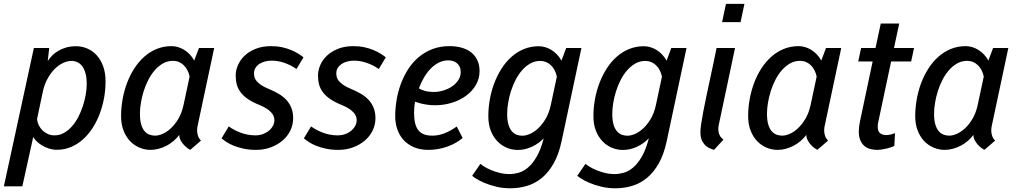

<svg xmlns="http://www.w3.org/2000/svg" viewBox="-39 -782 5381 1015"><path d="M79.1 203.1H-18.6L140.1 -528.3H221.2L213.4 -459.5Q222.7 -473.6 236.3 -487.8Q250 -502 268.6 -512.9Q287.1 -523.9 310.5 -530.8Q334 -537.6 363.3 -537.6Q393.6 -537.6 421.6 -525.9Q449.7 -514.2 471.4 -490.7Q493.2 -467.3 506.1 -432.4Q519 -397.5 519 -350.6Q519 -307.1 511 -263.4Q502.9 -219.7 487.8 -179.7Q472.7 -139.6 450.4 -105.2Q428.2 -70.8 399.7 -45.2Q371.1 -19.5 336.4 -4.9Q301.8 9.8 262.2 9.8Q239.3 9.8 218.8 2.9Q198.2 -3.9 181.6 -14.2Q165 -24.4 153.3 -36.4Q141.6 -48.3 136.7 -58.1ZM249 -66.4Q276.4 -66.4 299.6 -79.6Q322.8 -92.8 341.8 -114.5Q360.8 -136.2 375.2 -164.3Q389.6 -192.4 399.4 -222.4Q409.2 -252.4 414.3 -282.2Q419.4 -312 419.4 -336.9Q419.4 -371.6 412.8 -395Q406.2 -418.5 395 -432.9Q383.8 -447.3 369.1 -453.6Q354.5 -460 338.9 -460Q316.4 -460 293 -448.5Q269.5 -437 249 -416.3Q228.5 -395.5 212.4 -366Q196.3 -336.4 188 -300.3L156.7 -151.9Q158.7 -134.3 166.5 -118.9Q174.3 -103.5 186.8 -91.8Q199.2 -80.1 215.1 -73.2Q231 -66.4 249 -66.4Z M876 -460.4Q847.2 -460.4 823.2 -447Q799.3 -433.6 779.8 -411.4Q760.3 -389.2 745.4 -360.4Q730.5 -331.5 720.7 -300.5Q710.9 -269.5 705.8 -238.5Q700.7 -207.5 700.7 -181.6Q700.7 -147 707.3 -124.5Q713.9 -102.1 725.1 -88.9Q736.3 -75.7 751 -70.3Q765.6 -64.9 781.2 -64.9Q798.3 -64.9 820.3 -74.2Q842.3 -83.5 864 -103.5Q885.7 -123.5 904.1 -154.3Q922.4 -185.1 931.6 -228.5L963.4 -377.4Q959.5 -395.5 951.7 -410.9Q943.8 -426.3 932.4 -437.3Q920.9 -448.2 906.5 -454.3Q892.1 -460.4 876 -460.4ZM601.1 -168Q601.1 -212.4 609.1 -257.3Q617.2 -302.2 632.6 -343.3Q647.9 -384.3 670.9 -419.9Q693.8 -455.6 723.4 -481.9Q752.9 -508.3 789.3 -523.2Q825.7 -538.1 867.7 -538.1Q884.3 -538.1 901.4 -533.2Q918.5 -528.3 934.1 -518.8Q949.7 -509.3 963.6 -494.9Q977.5 -480.5 987.8 -461.9L1012.7 -528.3H1093.3L1006.3 -119.6Q1004.9 -112.8 1003.9 -106.2Q1002.9 -99.6 1002.9 -92.8Q1002.9 -78.1 1007.6 -64.2Q1012.2 -50.3 1023.4 -38.6L967.3 9.8Q961.4 7.8 951.7 0.7Q941.9 -6.3 932.1 -17.1Q922.4 -27.8 915.5 -41Q908.7 -54.2 908.7 -68.8Q895.5 -51.3 878.4 -36.6Q861.3 -22 841.6 -11.7Q821.8 -1.5 800.3 4.4Q778.8 10.3 756.8 10.3Q726.6 10.3 698.5 -1.5Q670.4 -13.2 648.7 -35.9Q627 -58.6 614 -91.8Q601.1 -125 601.1 -168Z M1411.6 -147Q1411.6 -156.7 1408 -166.7Q1404.3 -176.8 1395.5 -186.8Q1386.7 -196.8 1371.8 -206.8Q1356.9 -216.8 1334.5 -226.1Q1296.9 -241.2 1272.5 -257.8Q1248 -274.4 1233.4 -293.7Q1218.8 -313 1212.9 -335Q1207 -356.9 1207 -383.3Q1207 -409.7 1218.8 -437.3Q1230.5 -464.8 1253.9 -487.3Q1277.3 -509.8 1312.5 -523.9Q1347.7 -538.1 1394.5 -538.1Q1425.8 -538.1 1452.4 -532.2Q1479 -526.4 1500.5 -517.3Q1522 -508.3 1538.3 -498Q1554.7 -487.8 1565.4 -479L1528.3 -417Q1512.2 -428.7 1495.1 -437Q1478 -445.3 1460.9 -450.9Q1443.8 -456.5 1427.5 -459Q1411.1 -461.4 1397.5 -461.4Q1378.4 -461.4 1361.3 -456.8Q1344.2 -452.1 1331.5 -443.6Q1318.8 -435.1 1311.3 -422.6Q1303.7 -410.2 1303.7 -394.5Q1303.7 -384.3 1306.4 -374Q1309.1 -363.8 1317.6 -353.5Q1326.2 -343.3 1341.3 -332.8Q1356.4 -322.3 1381.3 -312Q1409.7 -300.3 1433.3 -286.6Q1457 -272.9 1474.1 -254.6Q1491.2 -236.3 1501 -212.4Q1510.7 -188.5 1510.7 -156.7Q1510.7 -123 1496.1 -92.5Q1481.4 -62 1455.1 -39.3Q1428.7 -16.6 1392.8 -3.2Q1356.9 10.3 1314.5 10.3Q1278.3 10.3 1248.8 3.9Q1219.2 -2.4 1196.5 -11.7Q1173.8 -21 1157.7 -31.7Q1141.6 -42.5 1132.3 -50.8L1170.4 -113.8Q1183.6 -104 1199.7 -95.5Q1215.8 -86.9 1233.9 -80.3Q1252 -73.7 1271.2 -70.1Q1290.5 -66.4 1310.1 -66.4Q1332.5 -66.4 1351.1 -73.2Q1369.6 -80.1 1383.1 -91.6Q1396.5 -103 1404.1 -117.4Q1411.6 -131.8 1411.6 -147Z M1846.7 -147Q1846.7 -156.7 1843 -166.7Q1839.4 -176.8 1830.6 -186.8Q1821.8 -196.8 1806.9 -206.8Q1792 -216.8 1769.5 -226.1Q1731.9 -241.2 1707.5 -257.8Q1683.1 -274.4 1668.5 -293.7Q1653.8 -313 1647.9 -335Q1642.1 -356.9 1642.1 -383.3Q1642.1 -409.7 1653.8 -437.3Q1665.5 -464.8 1689 -487.3Q1712.4 -509.8 1747.6 -523.9Q1782.7 -538.1 1829.6 -538.1Q1860.8 -538.1 1887.5 -532.2Q1914.1 -526.4 1935.5 -517.3Q1957 -508.3 1973.4 -498Q1989.7 -487.8 2000.5 -479L1963.4 -417Q1947.3 -428.7 1930.2 -437Q1913.1 -445.3 1896 -450.9Q1878.9 -456.5 1862.5 -459Q1846.2 -461.4 1832.5 -461.4Q1813.5 -461.4 1796.4 -456.8Q1779.3 -452.1 1766.6 -443.6Q1753.9 -435.1 1746.3 -422.6Q1738.8 -410.2 1738.8 -394.5Q1738.8 -384.3 1741.5 -374Q1744.1 -363.8 1752.7 -353.5Q1761.2 -343.3 1776.4 -332.8Q1791.5 -322.3 1816.4 -312Q1844.7 -300.3 1868.4 -286.6Q1892.1 -272.9 1909.2 -254.6Q1926.3 -236.3 1936 -212.4Q1945.8 -188.5 1945.8 -156.7Q1945.8 -123 1931.2 -92.5Q1916.5 -62 1890.1 -39.3Q1863.8 -16.6 1827.9 -3.2Q1792 10.3 1749.5 10.3Q1713.4 10.3 1683.8 3.9Q1654.3 -2.4 1631.6 -11.7Q1608.9 -21 1592.8 -31.7Q1576.7 -42.5 1567.4 -50.8L1605.5 -113.8Q1618.7 -104 1634.8 -95.5Q1650.9 -86.9 1668.9 -80.3Q1687 -73.7 1706.3 -70.1Q1725.6 -66.4 1745.1 -66.4Q1767.6 -66.4 1786.1 -73.2Q1804.7 -80.1 1818.1 -91.6Q1831.5 -103 1839.1 -117.4Q1846.7 -131.8 1846.7 -147Z M2246.6 -64.9Q2278.8 -64.9 2310.8 -77.4Q2342.8 -89.8 2375.5 -113.3L2406.7 -52.7Q2391.6 -39.6 2371.8 -28.1Q2352.1 -16.6 2328.9 -8.1Q2305.7 0.5 2279.5 5.4Q2253.4 10.3 2225.6 10.3Q2181.2 10.3 2148.2 -4.2Q2115.2 -18.6 2093.5 -43Q2071.8 -67.4 2061 -99.4Q2050.3 -131.3 2050.3 -167Q2050.3 -209.5 2057.6 -253.7Q2064.9 -297.9 2080.3 -339.1Q2095.7 -380.4 2118.9 -416.5Q2142.1 -452.6 2174.1 -479.7Q2206.1 -506.8 2246.8 -522.5Q2287.6 -538.1 2337.4 -538.1Q2373.5 -538.1 2402.8 -529.5Q2432.1 -521 2452.9 -504.2Q2473.6 -487.3 2484.9 -462.9Q2496.1 -438.5 2496.1 -406.2Q2496.1 -366.2 2476.8 -333Q2457.5 -299.8 2425 -275.9Q2392.6 -252 2350.1 -238.8Q2307.6 -225.6 2261.2 -225.6Q2239.3 -225.6 2220.7 -228.3Q2202.1 -231 2188.5 -234.4Q2174.8 -237.8 2166.3 -240.7Q2157.7 -243.7 2155.3 -244.6Q2152.3 -229 2151.1 -213.9Q2149.9 -198.7 2149.9 -185.1Q2149.9 -152.8 2155.8 -129.9Q2161.6 -106.9 2173.3 -92.5Q2185.1 -78.1 2203.4 -71.5Q2221.7 -64.9 2246.6 -64.9ZM2331.1 -462.9Q2303.7 -462.9 2280.3 -450.9Q2256.8 -439 2237.3 -418.7Q2217.8 -398.4 2202.1 -371.6Q2186.5 -344.7 2175.3 -314.9Q2183.1 -309.1 2203.9 -302.5Q2224.6 -295.9 2254.4 -295.9Q2279.3 -295.9 2304.4 -303.5Q2329.6 -311 2350.1 -324.7Q2370.6 -338.4 2383.5 -357.9Q2396.5 -377.4 2396.5 -401.4Q2396.5 -417.5 2390.9 -429.2Q2385.3 -440.9 2376 -448.5Q2366.7 -456.1 2355 -459.5Q2343.3 -462.9 2331.1 -462.9Z M2542.5 -167.5Q2542.5 -211.9 2550.5 -256.8Q2558.6 -301.8 2574.2 -342.8Q2589.8 -383.8 2612.5 -419.4Q2635.3 -455.1 2664.8 -481.4Q2694.3 -507.8 2730.7 -522.7Q2767.1 -537.6 2809.1 -537.6Q2825.7 -537.6 2842.8 -532.7Q2859.9 -527.8 2875.5 -518.3Q2891.1 -508.8 2905 -494.4Q2918.9 -480 2929.2 -461.4L2954.1 -528.3H3034.7L2929.7 -35.2Q2915 33.7 2888.2 81.3Q2861.3 128.9 2825.9 158.2Q2790.5 187.5 2747.8 200.4Q2705.1 213.4 2659.2 213.4Q2618.7 213.4 2584 204.8Q2549.3 196.3 2522.9 185.3Q2496.6 174.3 2479.5 163.3Q2462.4 152.3 2457 147.5L2500.5 84Q2506.3 89.4 2520.5 98.4Q2534.7 107.4 2555.2 116.2Q2575.7 125 2601.3 131.6Q2627 138.2 2655.8 138.2Q2677.2 138.2 2702.4 131.3Q2727.5 124.5 2752 104Q2776.4 83.5 2798.1 46.4Q2819.8 9.3 2835.4 -50.8Q2808.6 -22.9 2772.5 -6.1Q2736.3 10.7 2698.2 10.7Q2668 10.7 2639.9 -1Q2611.8 -12.7 2590.1 -35.4Q2568.4 -58.1 2555.4 -91.3Q2542.5 -124.5 2542.5 -167.5ZM2817.4 -460Q2788.6 -460 2764.6 -446.5Q2740.7 -433.1 2721.2 -410.9Q2701.7 -388.7 2686.8 -359.9Q2671.9 -331.1 2662.1 -300Q2652.3 -269 2647.2 -238Q2642.1 -207 2642.1 -181.2Q2642.1 -146.5 2648.7 -124Q2655.3 -101.6 2666.5 -88.4Q2677.7 -75.2 2692.4 -69.8Q2707 -64.5 2722.7 -64.5Q2739.7 -64.5 2761.7 -73.7Q2783.7 -83 2805.4 -103Q2827.1 -123 2845.5 -153.8Q2863.8 -184.6 2873 -228L2904.8 -377Q2900.9 -395 2893.1 -410.4Q2885.3 -425.8 2873.8 -436.8Q2862.3 -447.8 2847.9 -453.9Q2833.5 -460 2817.4 -460Z M3098.1 -167.5Q3098.1 -211.9 3106.2 -256.8Q3114.3 -301.8 3129.9 -342.8Q3145.5 -383.8 3168.2 -419.4Q3190.9 -455.1 3220.5 -481.4Q3250 -507.8 3286.4 -522.7Q3322.8 -537.6 3364.7 -537.6Q3381.3 -537.6 3398.4 -532.7Q3415.5 -527.8 3431.2 -518.3Q3446.8 -508.8 3460.7 -494.4Q3474.6 -480 3484.9 -461.4L3509.8 -528.3H3590.3L3485.4 -35.2Q3470.7 33.7 3443.8 81.3Q3417 128.9 3381.6 158.2Q3346.2 187.5 3303.5 200.4Q3260.7 213.4 3214.8 213.4Q3174.3 213.4 3139.6 204.8Q3105 196.3 3078.6 185.3Q3052.2 174.3 3035.2 163.3Q3018.1 152.3 3012.7 147.5L3056.2 84Q3062 89.4 3076.2 98.4Q3090.3 107.4 3110.8 116.2Q3131.3 125 3157 131.6Q3182.6 138.2 3211.4 138.2Q3232.9 138.2 3258.1 131.3Q3283.2 124.5 3307.6 104Q3332 83.5 3353.8 46.4Q3375.5 9.3 3391.1 -50.8Q3364.3 -22.9 3328.1 -6.1Q3292 10.7 3253.9 10.7Q3223.6 10.7 3195.6 -1Q3167.5 -12.7 3145.8 -35.4Q3124 -58.1 3111.1 -91.3Q3098.1 -124.5 3098.1 -167.5ZM3373 -460Q3344.2 -460 3320.3 -446.5Q3296.4 -433.1 3276.9 -410.9Q3257.3 -388.7 3242.4 -359.9Q3227.5 -331.1 3217.8 -300Q3208 -269 3202.9 -238Q3197.8 -207 3197.8 -181.2Q3197.8 -146.5 3204.3 -124Q3210.9 -101.6 3222.2 -88.4Q3233.4 -75.2 3248 -69.8Q3262.7 -64.5 3278.3 -64.5Q3295.4 -64.5 3317.4 -73.7Q3339.4 -83 3361.1 -103Q3382.8 -123 3401.1 -153.8Q3419.4 -184.6 3428.7 -228L3460.4 -377Q3456.5 -395 3448.7 -410.4Q3440.9 -425.8 3429.4 -436.8Q3418 -447.8 3403.6 -453.9Q3389.2 -460 3373 -460Z M3760.3 -119.6Q3758.3 -110.4 3758.3 -99.1Q3758.3 -83.5 3764.4 -69.3Q3770.5 -55.2 3785.6 -43.9L3735.4 10.3Q3730 7.8 3718 3.9Q3706.1 0 3694.1 -9.8Q3682.1 -19.5 3672.9 -37.1Q3663.6 -54.7 3663.6 -84Q3663.6 -100.1 3668 -128.9Q3672.4 -157.7 3679.4 -194.8Q3686.5 -231.9 3695.6 -274.9Q3704.6 -317.9 3714.1 -361.8Q3723.6 -405.8 3732.7 -448.5Q3741.7 -491.2 3749 -528.3H3846.7ZM3876 -665H3778.3L3798.8 -761.7H3896.5Z M4190.9 -460.4Q4162.1 -460.4 4138.2 -447Q4114.3 -433.6 4094.7 -411.4Q4075.2 -389.2 4060.3 -360.4Q4045.4 -331.5 4035.6 -300.5Q4025.9 -269.5 4020.8 -238.5Q4015.6 -207.5 4015.6 -181.6Q4015.6 -147 4022.2 -124.5Q4028.8 -102.1 4040 -88.9Q4051.3 -75.7 4065.9 -70.3Q4080.6 -64.9 4096.2 -64.9Q4113.3 -64.9 4135.3 -74.2Q4157.2 -83.5 4179 -103.5Q4200.7 -123.5 4219 -154.3Q4237.3 -185.1 4246.6 -228.5L4278.3 -377.4Q4274.4 -395.5 4266.6 -410.9Q4258.8 -426.3 4247.3 -437.3Q4235.8 -448.2 4221.4 -454.3Q4207 -460.4 4190.9 -460.4ZM3916 -168Q3916 -212.4 3924.1 -257.3Q3932.1 -302.2 3947.5 -343.3Q3962.9 -384.3 3985.8 -419.9Q4008.8 -455.6 4038.3 -481.9Q4067.9 -508.3 4104.2 -523.2Q4140.6 -538.1 4182.6 -538.1Q4199.2 -538.1 4216.3 -533.2Q4233.4 -528.3 4249 -518.8Q4264.6 -509.3 4278.6 -494.9Q4292.5 -480.5 4302.7 -461.9L4327.6 -528.3H4408.2L4321.3 -119.6Q4319.8 -112.8 4318.8 -106.2Q4317.9 -99.6 4317.9 -92.8Q4317.9 -78.1 4322.5 -64.2Q4327.1 -50.3 4338.4 -38.6L4282.2 9.8Q4276.4 7.8 4266.6 0.7Q4256.8 -6.3 4247.1 -17.1Q4237.3 -27.8 4230.5 -41Q4223.6 -54.2 4223.6 -68.8Q4210.4 -51.3 4193.4 -36.6Q4176.3 -22 4156.5 -11.7Q4136.7 -1.5 4115.2 4.4Q4093.8 10.3 4071.8 10.3Q4041.5 10.3 4013.4 -1.5Q3985.4 -13.2 3963.6 -35.9Q3941.9 -58.6 3929 -91.8Q3916 -125 3916 -168Z M4714.8 -657.7 4687 -528.3H4793L4777.8 -457H4671.9L4604.5 -139.6Q4602.5 -131.8 4601.8 -125Q4601.1 -118.2 4601.1 -112.3Q4601.1 -87.4 4613.8 -77.6Q4626.5 -67.9 4646.5 -67.9Q4652.8 -67.9 4659.9 -69.1Q4667 -70.3 4673.6 -72Q4680.2 -73.7 4685.1 -75.4Q4689.9 -77.1 4692.4 -78.1L4689 -11.2Q4682.6 -7.3 4671.6 -3.4Q4660.6 0.5 4647.7 3.4Q4634.8 6.3 4621.6 8.3Q4608.4 10.3 4598.1 10.3Q4577.6 10.3 4559.8 5.1Q4542 0 4529.1 -11.7Q4516.1 -23.4 4508.5 -42Q4501 -60.5 4501 -86.9Q4501 -109.4 4506.8 -138.2L4574.2 -457H4498L4513.2 -528.3H4589.4L4617.2 -657.7Z M5074.2 -460.4Q5045.4 -460.4 5021.5 -447Q4997.6 -433.6 4978 -411.4Q4958.5 -389.2 4943.6 -360.4Q4928.7 -331.5 4918.9 -300.5Q4909.2 -269.5 4904.1 -238.5Q4898.9 -207.5 4898.9 -181.6Q4898.9 -147 4905.5 -124.5Q4912.1 -102.1 4923.3 -88.9Q4934.6 -75.7 4949.2 -70.3Q4963.9 -64.9 4979.5 -64.9Q4996.6 -64.9 5018.6 -74.2Q5040.5 -83.5 5062.3 -103.5Q5084 -123.5 5102.3 -154.3Q5120.6 -185.1 5129.9 -228.5L5161.6 -377.4Q5157.7 -395.5 5149.9 -410.9Q5142.1 -426.3 5130.6 -437.3Q5119.1 -448.2 5104.7 -454.3Q5090.3 -460.4 5074.2 -460.4ZM4799.3 -168Q4799.3 -212.4 4807.4 -257.3Q4815.4 -302.2 4830.8 -343.3Q4846.2 -384.3 4869.1 -419.9Q4892.1 -455.6 4921.6 -481.9Q4951.2 -508.3 4987.5 -523.2Q5023.9 -538.1 5065.9 -538.1Q5082.5 -538.1 5099.6 -533.2Q5116.7 -528.3 5132.3 -518.8Q5147.9 -509.3 5161.9 -494.9Q5175.8 -480.5 5186 -461.9L5210.9 -528.3H5291.5L5204.6 -119.6Q5203.1 -112.8 5202.1 -106.2Q5201.2 -99.6 5201.2 -92.8Q5201.2 -78.1 5205.8 -64.2Q5210.4 -50.3 5221.7 -38.6L5165.5 9.8Q5159.7 7.8 5149.9 0.7Q5140.1 -6.3 5130.4 -17.1Q5120.6 -27.8 5113.8 -41Q5106.9 -54.2 5106.9 -68.8Q5093.8 -51.3 5076.7 -36.6Q5059.6 -22 5039.8 -11.7Q5020 -1.5 4998.5 4.4Q4977.1 10.3 4955.1 10.3Q4924.8 10.3 4896.7 -1.5Q4868.7 -13.2 4846.9 -35.9Q4825.2 -58.6 4812.3 -91.8Q4799.3 -125 4799.3 -168Z"/></svg>

Font: Ufes Sans
Style: Italic
Weight: 400
Designer: Ricardo Esteves & Filipe Motta
Foundry: ProDesignUfes - Ricardo Esteves, Filipe Motta
Version: Version 2.0